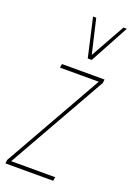

<svg xmlns="http://www.w3.org/2000/svg" viewBox="-162 -847 622 903"><g transform="rotate(20 149.0 -395.0)"><path d="M-11 0 -9 -18 270 -511H76L79 -530H292L290 -512L11 -19H231L228 0ZM309 -790 204 -596H184L140 -790H156L196 -618L292 -790Z"/></g></svg>

Font: Georama Condensed Thin
Style: Italic
Weight: 100
Width: 3
Italic angle: -9°
Designer: Jean-Baptiste Levee
Foundry: Production Type
Version: Version 1.000